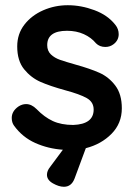

<svg xmlns="http://www.w3.org/2000/svg" viewBox="-20 -565 522 736"><path d="M309 3 266 119Q254 151 225 151Q206 151 183 138Q160 125 160 105Q160 90 172 75L221 9Q164 5 115 -17Q66 -39 34 -83Q25 -95 25 -113Q25 -139 51 -157Q65 -166 80 -166Q101 -166 120 -147Q150 -116 182.5 -101Q215 -86 261 -86Q339 -89 339 -145Q339 -174 312.5 -189Q286 -204 230 -219Q172 -235 135.5 -251Q99 -267 72.5 -299.5Q46 -332 46 -387Q46 -435 73.5 -470.5Q101 -506 145.5 -525.5Q190 -545 240 -545Q291 -545 342 -526Q393 -507 422 -470Q435 -454 435 -434Q435 -411 416 -396Q402 -385 384 -385Q362 -385 348 -399Q330 -421 301.5 -434Q273 -447 237 -447Q161 -447 161 -392Q161 -370 175 -356.5Q189 -343 210.5 -335.5Q232 -328 271 -317Q325 -302 361 -286Q397 -270 422 -237Q447 -204 447 -150Q447 -92 407.5 -52Q368 -12 309 3Z"/></svg>

Font: Quicksand
Style: Bold
Weight: 700
Version: Version 3.000